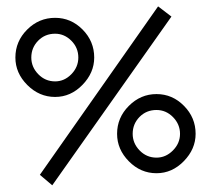

<svg xmlns="http://www.w3.org/2000/svg" viewBox="-20 -503 649 590"><path d="M460.9 -165Q429.7 -165 408.7 -143.6Q387.7 -122.1 387.7 -91.8Q387.7 -62.5 409.2 -40.5Q430.7 -18.6 460.9 -18.6Q489.3 -18.6 511.2 -40.5Q533.2 -62.5 533.2 -91.8Q533.2 -121.1 511.7 -143.1Q490.2 -165 460.9 -165ZM220.7 -326.2Q220.7 -356.4 199.2 -377.9Q177.7 -399.4 149.4 -399.4Q118.2 -399.4 97.2 -377.9Q76.2 -356.4 76.2 -326.2Q76.2 -296.9 97.7 -274.9Q119.1 -252.9 149.4 -252.9Q177.7 -252.9 199.2 -274.9Q220.7 -296.9 220.7 -326.2ZM581.1 -91.8Q581.1 -44.9 544.9 -7.8Q508.8 29.3 460.9 29.3Q412.1 29.3 376 -7.3Q339.8 -43.9 339.8 -91.8Q339.8 -141.6 376 -177.7Q412.1 -213.9 460.9 -213.9Q509.8 -213.9 545.4 -177.7Q581.1 -141.6 581.1 -91.8ZM269.5 -326.2Q269.5 -279.3 233.4 -242.2Q197.3 -205.1 149.4 -205.1Q100.6 -205.1 64 -241.7Q27.3 -278.3 27.3 -326.2Q27.3 -376 63.5 -412.1Q99.6 -448.2 149.4 -448.2Q198.2 -448.2 233.9 -412.1Q269.5 -376 269.5 -326.2ZM506.8 -452.1 140.6 66.4 102.5 34.2 465.8 -483.4Z"/></svg>

Font: Padauk
Style: Regular
Weight: 400
Designer: Debbi Hosken
Foundry: SIL
Version: Version 3.003; ttfautohint (v1.8.2) -l 8 -r 50 -G 200 -x 14 